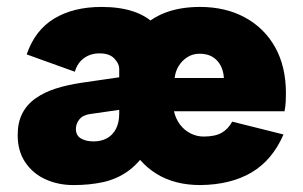

<svg xmlns="http://www.w3.org/2000/svg" viewBox="-20 -527 875 554"><path d="M558 7Q484 7 431.5 -25.5Q379 -58 351 -117.5Q323 -177 323 -256Q323 -375 383.5 -441Q444 -507 557 -507Q631 -507 687 -476.5Q743 -446 774 -390.5Q805 -335 805 -258Q805 -248 804.5 -235Q804 -222 801 -206H482Q487 -184 499.5 -167.5Q512 -151 530 -142Q548 -133 567 -133Q600 -133 619 -143.5Q638 -154 650 -176L798 -139Q766 -65 706 -29.5Q646 6 558 7ZM626 -302Q625 -322 616.5 -338Q608 -354 593 -363Q578 -372 556 -372Q536 -372 520.5 -362Q505 -352 495.5 -336.5Q486 -321 484 -302ZM388 -186 404 -92Q378 -53 347 -31.5Q316 -10 277.5 -1.5Q239 7 192 7Q148 7 111.5 -9.5Q75 -26 53 -58.5Q31 -91 31 -137Q31 -174 44.5 -200Q58 -226 83 -243.5Q108 -261 141 -271.5Q174 -282 214 -288L324 -304V-329Q324 -343 310 -358Q296 -373 267 -373Q241 -373 222 -359Q203 -345 196 -320L57 -370Q81 -440 136.5 -473.5Q192 -507 273 -507Q378 -507 428 -455.5Q478 -404 478 -312V-217ZM324 -210 240 -198Q219 -195 209 -182.5Q199 -170 199 -155Q199 -136 213.5 -127.5Q228 -119 250 -119Q272 -119 288.5 -128Q305 -137 314.5 -155Q324 -173 324 -200Z"/></svg>

Font: Albert Sans Black
Style: Regular
Weight: 900
Designer: Andreas Rasmussen
Foundry: a.Foundry
Version: Version 1.025